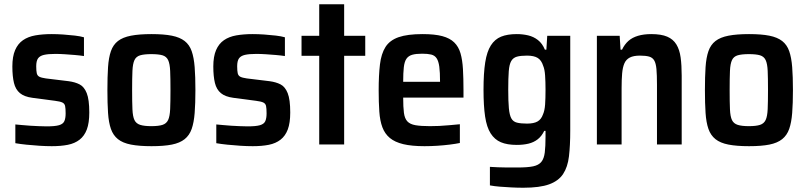

<svg xmlns="http://www.w3.org/2000/svg" viewBox="-20 -678 3787 901"><path d="M223 8Q196 8 165 6Q134 4 104.5 1Q75 -2 52 -6V-94Q67 -93 85 -91Q103 -89 122.5 -88Q142 -87 161.5 -86Q181 -85 199 -85Q238 -85 257 -90.5Q276 -96 282 -109.5Q288 -123 288 -146Q288 -169 285.5 -180.5Q283 -192 272.5 -197Q262 -202 238 -205L132 -219Q94 -224 73.5 -241Q53 -258 45.5 -289Q38 -320 38 -366Q38 -413 51 -443Q64 -473 88 -489.5Q112 -506 146 -512Q180 -518 223 -518Q249 -518 277.5 -516Q306 -514 331.5 -511Q357 -508 374 -503V-415Q354 -418 330.5 -420Q307 -422 283.5 -423.5Q260 -425 239 -425Q206 -425 186.5 -420.5Q167 -416 158.5 -404Q150 -392 150 -367Q150 -346 152.5 -334.5Q155 -323 164.5 -318Q174 -313 195 -310L302 -297Q332 -293 353.5 -282Q375 -271 387 -241Q399 -211 399 -150Q399 -101 387.5 -70.5Q376 -40 353.5 -22.5Q331 -5 298.5 1.5Q266 8 223 8Z M691 8Q633 8 594.5 0.5Q556 -7 533.5 -25Q511 -43 500.5 -73Q490 -103 487 -148Q484 -193 484 -255Q484 -318 487 -363Q490 -408 500.5 -438Q511 -468 533.5 -485.5Q556 -503 594.5 -510.5Q633 -518 691 -518Q749 -518 786.5 -510.5Q824 -503 846.5 -485.5Q869 -468 879.5 -438Q890 -408 893.5 -363Q897 -318 897 -255Q897 -193 893.5 -148Q890 -103 879.5 -73Q869 -43 846.5 -25Q824 -7 786.5 0.5Q749 8 691 8ZM690 -86Q724 -86 742.5 -92Q761 -98 769 -115Q777 -132 778.5 -166Q780 -200 780 -255Q780 -312 778.5 -345.5Q777 -379 769 -396Q761 -413 742.5 -418.5Q724 -424 690 -424Q657 -424 638 -418.5Q619 -413 611 -396Q603 -379 601.5 -345.5Q600 -312 600 -255Q600 -199 601.5 -165Q603 -131 611 -114.5Q619 -98 638 -92Q657 -86 690 -86Z M1166 8Q1139 8 1108 6Q1077 4 1047.5 1Q1018 -2 995 -6V-94Q1010 -93 1028 -91Q1046 -89 1065.5 -88Q1085 -87 1104.5 -86Q1124 -85 1142 -85Q1181 -85 1200 -90.5Q1219 -96 1225 -109.5Q1231 -123 1231 -146Q1231 -169 1228.5 -180.5Q1226 -192 1215.5 -197Q1205 -202 1181 -205L1075 -219Q1037 -224 1016.5 -241Q996 -258 988.5 -289Q981 -320 981 -366Q981 -413 994 -443Q1007 -473 1031 -489.5Q1055 -506 1089 -512Q1123 -518 1166 -518Q1192 -518 1220.5 -516Q1249 -514 1274.5 -511Q1300 -508 1317 -503V-415Q1297 -418 1273.5 -420Q1250 -422 1226.5 -423.5Q1203 -425 1182 -425Q1149 -425 1129.5 -420.5Q1110 -416 1101.5 -404Q1093 -392 1093 -367Q1093 -346 1095.5 -334.5Q1098 -323 1107.5 -318Q1117 -313 1138 -310L1245 -297Q1275 -293 1296.5 -282Q1318 -271 1330 -241Q1342 -211 1342 -150Q1342 -101 1330.5 -70.5Q1319 -40 1296.5 -22.5Q1274 -5 1241.5 1.5Q1209 8 1166 8Z M1478 0V-416H1395V-510H1478V-658H1595V-510H1694V-416H1595V0Z M1972 8Q1912 8 1872.5 -1.5Q1833 -11 1809.5 -30.5Q1786 -50 1774.5 -80.5Q1763 -111 1760 -154.5Q1757 -198 1757 -254Q1757 -325 1763 -375.5Q1769 -426 1789 -457.5Q1809 -489 1850.5 -503.5Q1892 -518 1963 -518Q2020 -518 2055.5 -508.5Q2091 -499 2111.5 -479Q2132 -459 2141 -428Q2150 -397 2152.5 -353.5Q2155 -310 2155 -255V-220H1872Q1872 -175 1875.5 -148.5Q1879 -122 1891.5 -108.5Q1904 -95 1929.5 -90.5Q1955 -86 1998 -86Q2018 -86 2041 -87Q2064 -88 2089.5 -90.5Q2115 -93 2138 -95V-7Q2119 -3 2091 0.5Q2063 4 2032.5 6Q2002 8 1972 8ZM2045 -276V-294Q2045 -339 2041.5 -365Q2038 -391 2029 -404.5Q2020 -418 2003.5 -422Q1987 -426 1961 -426Q1932 -426 1914.5 -421Q1897 -416 1887.5 -402.5Q1878 -389 1875 -362.5Q1872 -336 1872 -294H2063Z M2436 203Q2408 203 2379.5 201.5Q2351 200 2325.5 198Q2300 196 2279 192V105Q2297 106 2317 107Q2337 108 2360 108Q2383 108 2409 108Q2456 108 2482 102.5Q2508 97 2520.5 81.5Q2533 66 2536.5 37.5Q2540 9 2540 -37V-64H2534Q2522 -39 2503.5 -24.5Q2485 -10 2460.5 -4Q2436 2 2405 2Q2360 2 2330.5 -10.5Q2301 -23 2282.5 -52Q2264 -81 2256.5 -131Q2249 -181 2249 -257Q2249 -335 2257 -385.5Q2265 -436 2283.5 -465Q2302 -494 2331.5 -506Q2361 -518 2405 -518Q2433 -518 2458.5 -512Q2484 -506 2504.5 -490Q2525 -474 2537 -445H2544L2548 -510H2656V-65Q2656 5 2650 55.5Q2644 106 2622.5 138.5Q2601 171 2557 187Q2513 203 2436 203ZM2453 -98Q2485 -98 2502.5 -108Q2520 -118 2528 -141Q2536 -159 2538 -187.5Q2540 -216 2540 -257Q2540 -294 2538 -323.5Q2536 -353 2529 -369Q2521 -395 2503.5 -406Q2486 -417 2453 -417Q2423 -417 2405.5 -412Q2388 -407 2379 -391.5Q2370 -376 2367.5 -344Q2365 -312 2365 -257Q2365 -202 2368 -170Q2371 -138 2379.5 -122.5Q2388 -107 2406 -102.5Q2424 -98 2453 -98Z M2781 0V-510H2888L2892 -445H2899Q2911 -470 2929 -486Q2947 -502 2974 -510Q3001 -518 3036 -518Q3083 -518 3111 -506Q3139 -494 3154 -469.5Q3169 -445 3174 -408.5Q3179 -372 3179 -323V0H3063V-280Q3063 -327 3060.5 -354Q3058 -381 3050 -394.5Q3042 -408 3026 -412.5Q3010 -417 2983 -417Q2953 -417 2935.5 -408Q2918 -399 2910 -380.5Q2902 -362 2899.5 -333.5Q2897 -305 2897 -264V0Z M3495 8Q3437 8 3398.5 0.5Q3360 -7 3337.5 -25Q3315 -43 3304.5 -73Q3294 -103 3291 -148Q3288 -193 3288 -255Q3288 -318 3291 -363Q3294 -408 3304.5 -438Q3315 -468 3337.5 -485.5Q3360 -503 3398.5 -510.5Q3437 -518 3495 -518Q3553 -518 3590.5 -510.5Q3628 -503 3650.5 -485.5Q3673 -468 3683.5 -438Q3694 -408 3697.5 -363Q3701 -318 3701 -255Q3701 -193 3697.5 -148Q3694 -103 3683.5 -73Q3673 -43 3650.5 -25Q3628 -7 3590.5 0.5Q3553 8 3495 8ZM3494 -86Q3528 -86 3546.5 -92Q3565 -98 3573 -115Q3581 -132 3582.5 -166Q3584 -200 3584 -255Q3584 -312 3582.5 -345.5Q3581 -379 3573 -396Q3565 -413 3546.5 -418.5Q3528 -424 3494 -424Q3461 -424 3442 -418.5Q3423 -413 3415 -396Q3407 -379 3405.5 -345.5Q3404 -312 3404 -255Q3404 -199 3405.5 -165Q3407 -131 3415 -114.5Q3423 -98 3442 -92Q3461 -86 3494 -86Z"/></svg>

Font: Saira SemiCondensed SemiBold
Style: Regular
Weight: 600
Width: 4
Designer: Hector Gatti with collaboration of the Omnibus-Type team
Foundry: Omnibus-Type
Version: Version 1.101